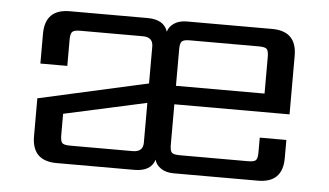

<svg xmlns="http://www.w3.org/2000/svg" viewBox="-41 -548 1046 611"><g transform="rotate(5 482.0 -242.5)"><path d="M197 -59H397Q430 -59 430 -89V-216L166 -158V-90Q166 -70 172 -64.5Q178 -59 197 -59ZM768 -426H547Q528 -426 522 -420Q516 -414 516 -395V-278H799V-395Q799 -414 793.5 -420Q788 -426 768 -426ZM516 -219V-90Q516 -70 522 -64.5Q528 -59 547 -59H765Q784 -59 790 -64.5Q796 -70 796 -90V-137H881V-79Q881 0 802 0H533Q508 0 492 -11Q476 -22 472 -38Q460 0 407 0H159Q80 0 80 -79V-200L430 -278V-396Q430 -426 397 -426H197Q178 -426 172 -420Q166 -414 166 -395V-311H80V-406Q80 -485 159 -485H407Q460 -485 472 -447Q476 -463 492 -474Q508 -485 533 -485H805Q884 -485 884 -406V-219Z"/></g></svg>

Font: Sarpanch
Style: Regular
Weight: 400
Designer: Manushi Parikh (Devanagari and Latin), Jyotish Sonowal (Devanagari)
Foundry: Indian Type Foundry
Version: Version 2.004;PS 1.0;hotconv 1.0.78;makeotf.lib2.5.61930; tt